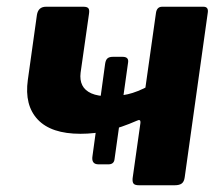

<svg xmlns="http://www.w3.org/2000/svg" viewBox="-20 -550 665 570"><path d="M218.8 -152.8Q131.9 -152.8 92 -195.2Q52.2 -237.6 62.6 -312.6L89.6 -505.7Q93.5 -530 116.7 -530H227.8Q238.5 -530 242.3 -525.5Q246 -521 244.3 -509.6L219.3 -334.3Q216.5 -312.4 224.3 -296.9Q232 -281.4 251.2 -272.8Q270.4 -264.2 302.7 -264.2Q332.2 -264.2 359.6 -270.3Q387.1 -276.5 422.9 -295.5L397 -185.1Q398 -197.8 386.2 -191.6Q339.9 -171.4 300.6 -162.1Q261.3 -152.8 218.8 -152.8ZM272.7 -62.1Q250.4 -62.1 254.6 -87.1L292.1 -360.7Q293.8 -372.3 299.2 -376.8Q304.6 -381.3 314.7 -381.3H344Q362.7 -381.3 360.3 -364.8L320 -77.3Q318.3 -62.1 301.7 -62.1ZM393 0Q380.3 0 376.5 -4.9Q372.7 -9.7 373.7 -20.7L442.9 -510.7Q445.3 -530 461.4 -530H583.9Q599.3 -530 596.9 -512.9L528.4 -24.1Q526.7 -10.7 519.7 -5.4Q512.8 0 498.3 0Z"/></svg>

Font: Libre Franklin Thin
Style: Italic
Weight: 100
Italic angle: -8°
Designer: Pablo Impallari, Rodrigo Fuenzalida, Nhung Nguyen
Foundry: Impallari Type
Version: Version 3.000